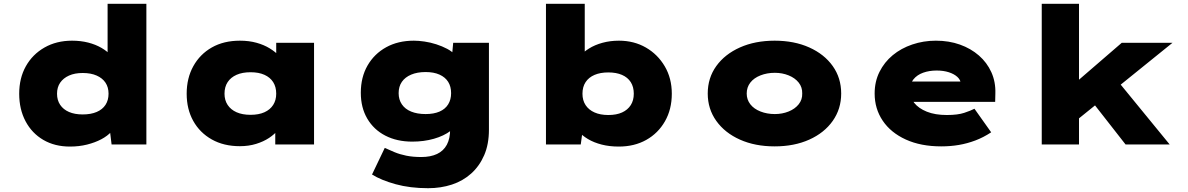

<svg xmlns="http://www.w3.org/2000/svg" viewBox="-20 -760 6249 1010"><path d="M348 11Q268 11 208 -24Q148 -59 114.5 -122Q81 -185 81 -267Q81 -349 116 -411.5Q151 -474 214 -510Q277 -546 359 -546Q405 -546 444 -536Q483 -526 514 -508Q545 -490 565 -467Q585 -444 591 -418L546 -404V-740H750V0H567L551 -131L592 -117Q587 -91 566.5 -68Q546 -45 513 -27.5Q480 -10 438 0.5Q396 11 348 11ZM415 -158Q458 -158 488.5 -171Q519 -184 535 -208.5Q551 -233 551 -267Q551 -301 535 -325Q519 -349 488.5 -362.5Q458 -376 415 -376Q373 -376 343 -362.5Q313 -349 296.5 -325Q280 -301 280 -267Q280 -233 296.5 -208.5Q313 -184 343 -171Q373 -158 415 -158Z M1242 9Q1157 9 1094 -26.5Q1031 -62 996.5 -124Q962 -186 962 -267Q962 -349 997 -412Q1032 -475 1094.5 -510.5Q1157 -546 1242 -546Q1290 -546 1329.5 -535Q1369 -524 1399 -505.5Q1429 -487 1449.5 -465Q1470 -443 1479 -422L1433 -417V-535H1632V0H1428V-144L1471 -130Q1465 -104 1445 -79Q1425 -54 1395.5 -34.5Q1366 -15 1327 -3Q1288 9 1242 9ZM1298 -156Q1341 -156 1371 -169.5Q1401 -183 1417 -208Q1433 -233 1433 -267Q1433 -303 1417 -328Q1401 -353 1371 -366.5Q1341 -380 1298 -380Q1255 -380 1224.5 -366.5Q1194 -353 1177.5 -328Q1161 -303 1161 -267Q1161 -233 1177.5 -208Q1194 -183 1224.5 -169.5Q1255 -156 1298 -156Z M2232 230Q2137 230 2061 209Q1985 188 1937 158L2004 18Q2028 29 2055.5 40.5Q2083 52 2117.5 59Q2152 66 2196 66Q2245 66 2279 50Q2313 34 2330.5 1.5Q2348 -31 2348 -81V-135L2393 -131Q2385 -98 2350 -71.5Q2315 -45 2262.5 -30Q2210 -15 2149 -15Q2068 -15 2007 -46.5Q1946 -78 1912 -136Q1878 -194 1878 -272Q1878 -354 1913.5 -415.5Q1949 -477 2011.5 -511.5Q2074 -546 2157 -546Q2182 -546 2213 -541.5Q2244 -537 2275 -527Q2306 -517 2332.5 -503Q2359 -489 2375.5 -469.5Q2392 -450 2394 -426L2353 -417L2364 -535H2552V-78Q2552 -1 2527 56.5Q2502 114 2458.5 153Q2415 192 2357 211Q2299 230 2232 230ZM2219 -160Q2262 -160 2292 -173Q2322 -186 2337.5 -211Q2353 -236 2353 -270Q2353 -305 2337.5 -329.5Q2322 -354 2292 -367.5Q2262 -381 2219 -381Q2175 -381 2143 -367.5Q2111 -354 2094 -329.5Q2077 -305 2077 -270Q2077 -236 2094 -211Q2111 -186 2143 -173Q2175 -160 2219 -160Z M3235 11Q3186 11 3145 0.5Q3104 -10 3073 -28.5Q3042 -47 3022.5 -69.5Q3003 -92 2997 -115L3051 -118L3035 0H2852V-740H3056V-404L2998 -412Q3006 -437 3026.5 -461Q3047 -485 3078 -504.5Q3109 -524 3149.5 -535Q3190 -546 3236 -546Q3315 -546 3377.5 -510Q3440 -474 3477 -411Q3514 -348 3514 -267Q3514 -185 3478 -122Q3442 -59 3379.5 -24Q3317 11 3235 11ZM3180 -155Q3223 -155 3252.5 -168.5Q3282 -182 3298 -207Q3314 -232 3314 -267Q3314 -303 3298 -328Q3282 -353 3252 -366Q3222 -379 3180 -379Q3138 -379 3107.5 -366Q3077 -353 3060.5 -328Q3044 -303 3044 -267Q3044 -232 3060.5 -207Q3077 -182 3107.5 -168.5Q3138 -155 3180 -155Z M4055 10Q3952 10 3872.5 -25.5Q3793 -61 3748 -124Q3703 -187 3703 -268Q3703 -350 3748 -412.5Q3793 -475 3872.5 -510.5Q3952 -546 4055 -546Q4158 -546 4237 -510.5Q4316 -475 4360.5 -412.5Q4405 -350 4405 -268Q4405 -187 4360.5 -124Q4316 -61 4237 -25.5Q4158 10 4055 10ZM4056 -160Q4095 -160 4128.5 -173.5Q4162 -187 4181.5 -211.5Q4201 -236 4200 -268Q4201 -301 4181.5 -325.5Q4162 -350 4128.5 -363.5Q4095 -377 4056 -377Q4015 -377 3980.5 -363.5Q3946 -350 3927 -325.5Q3908 -301 3908 -268Q3908 -236 3927 -211.5Q3946 -187 3980.5 -173.5Q4015 -160 4056 -160Z M4931 10Q4824 10 4745 -26Q4666 -62 4623.5 -125Q4581 -188 4581 -268Q4581 -331 4606.5 -382Q4632 -433 4676 -469.5Q4720 -506 4779 -526Q4838 -546 4903 -546Q4972 -546 5029.5 -525.5Q5087 -505 5129.5 -468Q5172 -431 5195 -380Q5218 -329 5216 -268L5215 -224H4706L4683 -331H5054L5035 -301V-319Q5033 -340 5016 -355.5Q4999 -371 4971 -380Q4943 -389 4907 -389Q4868 -389 4836 -377.5Q4804 -366 4785 -342.5Q4766 -319 4766 -284Q4766 -248 4789 -219Q4812 -190 4855.5 -172.5Q4899 -155 4961 -155Q5018 -155 5052.5 -166.5Q5087 -178 5106 -188L5194 -64Q5153 -37 5110.5 -21Q5068 -5 5024 2.5Q4980 10 4931 10Z M5648 -131 5559 -257 5881 -535H6148ZM5460 0V-740H5656V0ZM5901 0 5675 -289 5813 -391 6133 0Z"/></svg>

Font: Lexend Mega Black
Style: Regular
Weight: 900
Version: Version 1.007